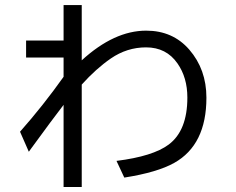

<svg xmlns="http://www.w3.org/2000/svg" viewBox="-20 -685 930 758"><path d="M231 -665H302.7V-446.8Q430.7 -564 557.1 -564Q662.1 -564 727.1 -489.3Q794.9 -411.1 794.9 -299.3Q794.9 -113.3 668 -42Q601.1 -4.4 470.7 16.1L439.9 -49.8Q584 -67.9 646 -114.3Q719.7 -169.4 719.7 -299.8Q719.7 -378.9 680.7 -434.6Q636.7 -498 556.6 -498Q481.4 -498 417.5 -454.1Q358.9 -413.6 302.7 -351.1V53.2H231V-271Q187 -213.9 105.5 -102.1L93.8 -85.9L59.1 -165Q149.9 -267.6 231 -381.8V-458H83V-524.9H231Z"/></svg>

Font: FORM UDPGothic
Style: Regular
Weight: 400
Foundry: Pronama LLC
Version: Version 1.05101